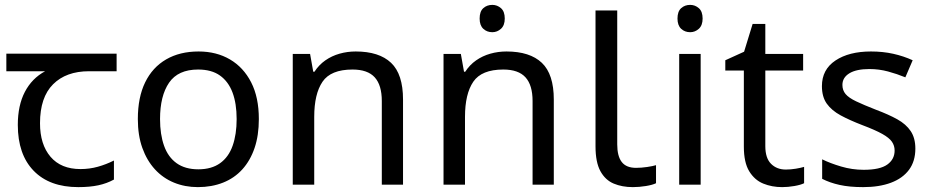

<svg xmlns="http://www.w3.org/2000/svg" viewBox="-20 -757 3817 787"><path d="M301 10Q183 10 118 -57Q53 -124 53 -245Q53 -325 82 -380.5Q111 -436 165 -465H6V-537H458V-465H345Q251 -465 197.5 -411.5Q144 -358 144 -252Q144 -165 187 -114.5Q230 -64 310 -64Q347 -64 381 -73.5Q415 -83 447 -99V-21Q418 -5 383 2.5Q348 10 301 10Z M1041 -269Q1041 -202 1023.5 -150.5Q1006 -99 973.5 -63Q941 -27 894.5 -8.5Q848 10 791 10Q738 10 693 -8.5Q648 -27 615 -63Q582 -99 563.5 -150.5Q545 -202 545 -269Q545 -358 575 -419.5Q605 -481 661 -513.5Q717 -546 794 -546Q867 -546 922.5 -513.5Q978 -481 1009.5 -419.5Q1041 -358 1041 -269ZM636 -269Q636 -206 652.5 -159.5Q669 -113 704 -88Q739 -63 793 -63Q847 -63 882 -88Q917 -113 933.5 -159.5Q950 -206 950 -269Q950 -333 933 -378Q916 -423 881.5 -447.5Q847 -472 792 -472Q710 -472 673 -418Q636 -364 636 -269Z M1438 -546Q1534 -546 1583 -499.5Q1632 -453 1632 -349V0H1545V-343Q1545 -408 1516 -440Q1487 -472 1425 -472Q1336 -472 1302 -422Q1268 -372 1268 -278V0H1180V-536H1251L1264 -463H1269Q1287 -491 1313.5 -509.5Q1340 -528 1372 -537Q1404 -546 1438 -546Z M1998 -737Q2018 -737 2033.5 -723.5Q2049 -710 2049 -681Q2049 -653 2033.5 -639Q2018 -625 1998 -625Q1976 -625 1961 -639Q1946 -653 1946 -681Q1946 -710 1961 -723.5Q1976 -737 1998 -737ZM2056 -546Q2152 -546 2201 -499.5Q2250 -453 2250 -349V0H2163V-343Q2163 -408 2134 -440Q2105 -472 2043 -472Q1954 -472 1920 -422Q1886 -372 1886 -278V0H1798V-536H1869L1882 -463H1887Q1905 -491 1931.5 -509.5Q1958 -528 1990 -537Q2022 -546 2056 -546Z M2574 10Q2530 10 2495.5 -4.5Q2461 -19 2441 -55.5Q2421 -92 2421 -157V-714H2510V-165Q2510 -117 2528.5 -93Q2547 -69 2587 -69Q2609 -69 2632.5 -72.5Q2656 -76 2669 -80V-6Q2655 1 2627.5 5.5Q2600 10 2574 10Z M2852 -536V0H2764V-536ZM2809 -737Q2829 -737 2844.5 -723.5Q2860 -710 2860 -681Q2860 -653 2844.5 -639Q2829 -625 2809 -625Q2787 -625 2772 -639Q2757 -653 2757 -681Q2757 -710 2772 -723.5Q2787 -737 2809 -737Z M3201 -62Q3221 -62 3242 -65.5Q3263 -69 3276 -73V-6Q3262 1 3236 5.5Q3210 10 3186 10Q3144 10 3108.5 -4.5Q3073 -19 3051 -55Q3029 -91 3029 -156V-468H2953V-510L3030 -545L3065 -659H3117V-536H3272V-468H3117V-158Q3117 -109 3140.5 -85.5Q3164 -62 3201 -62Z M3732 -148Q3732 -96 3706 -61Q3680 -26 3632 -8Q3584 10 3518 10Q3462 10 3421.5 1Q3381 -8 3350 -24V-104Q3382 -88 3427.5 -74.5Q3473 -61 3520 -61Q3587 -61 3617 -82.5Q3647 -104 3647 -140Q3647 -160 3636 -176Q3625 -192 3596.5 -208Q3568 -224 3515 -244Q3463 -264 3426 -284Q3389 -304 3369 -332Q3349 -360 3349 -404Q3349 -472 3404.5 -509Q3460 -546 3550 -546Q3599 -546 3641.5 -536.5Q3684 -527 3721 -510L3691 -440Q3657 -454 3620 -464Q3583 -474 3544 -474Q3490 -474 3461.5 -456.5Q3433 -439 3433 -409Q3433 -387 3446 -371.5Q3459 -356 3489.5 -341.5Q3520 -327 3571 -307Q3622 -288 3658 -268Q3694 -248 3713 -219.5Q3732 -191 3732 -148Z"/></svg>

Font: ubangla25
Style: Book
Weight: 400
Designer: Jelle Bosma - Monotype Design Team
Foundry: Monotype Imaging Inc.
Version: Version 2.003